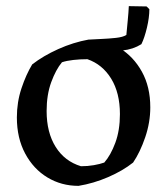

<svg xmlns="http://www.w3.org/2000/svg" viewBox="-20 -594 543 626"><path d="M236 12Q180 12 134.5 -15.5Q89 -43 62 -93.5Q35 -144 35 -211Q35 -261 50 -306Q65 -351 85 -384Q121 -412 170 -434Q219 -456 269 -465Q324 -465 369.5 -437.5Q415 -410 442.5 -360.5Q470 -311 470 -244Q470 -195 453.5 -146.5Q437 -98 414 -64Q380 -37 332.5 -16.5Q285 4 236 12ZM244 -52Q266 -52 286 -55.5Q306 -59 320 -64Q341 -88 356 -128.5Q371 -169 371 -222Q371 -291 342.5 -337.5Q314 -384 265 -401Q241 -401 219 -398.5Q197 -396 182 -391Q162 -367 147 -326Q132 -285 132 -232Q132 -162 161.5 -115Q191 -68 244 -52ZM441 -450Q414 -433 379.5 -429.5Q345 -426 315.5 -429Q286 -432 272 -436V-465Q287 -466 311 -467Q335 -468 358 -470.5Q381 -473 392 -480Q394 -502 396.5 -527.5Q399 -553 400 -574L458 -573L467 -564Q467 -537 459 -503.5Q451 -470 441 -450Z"/></svg>

Font: Labrada Medium
Style: Regular
Weight: 500
Designer: Mercedes Jáuregui
Foundry: Omnibus-Type Team
Version: Version 1.000; ttfautohint (v1.8.4.7-5d5b)